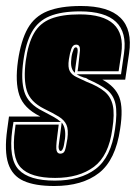

<svg xmlns="http://www.w3.org/2000/svg" viewBox="-28 -614 454 641"><path d="M153 7Q89 7 51 -10Q13 -27 -0.5 -68Q-14 -109 -4 -181L2 -225H106L105 -226Q51 -253 36.5 -296.5Q22 -340 32 -411Q42 -479 64.5 -519Q87 -559 130 -576.5Q173 -594 242 -594Q426 -594 403 -436L390 -348H314Q357 -325 370.5 -289Q384 -253 373 -183Q358 -80 302.5 -36.5Q247 7 153 7ZM155 -11Q240 -11 291.5 -50Q343 -89 356 -183Q364 -237 357.5 -267Q351 -297 328.5 -314.5Q306 -332 266 -349L265 -350L260 -353Q254 -355 254 -355L255 -354Q239 -359 228 -366H376L386 -436Q406 -576 239 -576Q177 -576 138 -560Q99 -544 78.5 -507.5Q58 -471 50 -411Q41 -347 53.5 -307Q66 -267 115 -243Q136 -232 150.5 -224Q165 -216 175 -207H17L13 -181Q0 -84 34.5 -47.5Q69 -11 155 -11ZM156 -20Q74 -20 41.5 -54.5Q9 -89 22 -181L24 -198H168L163 -158Q158 -120 161 -111Q164 -101 173 -101Q184 -101 188 -110Q192 -119 197 -151Q201 -181 194 -197Q187 -213 168.5 -224.5Q150 -236 119 -251Q73 -274 61.5 -311.5Q50 -349 58 -411Q66 -469 85.5 -503Q105 -537 142 -551.5Q179 -566 238 -566Q395 -566 377 -436L368 -376H231L233 -390Q235 -409 236.5 -422.5Q238 -436 239 -446Q240 -465 226 -465Q215 -465 210 -450.5Q205 -436 202 -416Q198 -389 205 -376.5Q212 -364 227 -357Q242 -350 261 -341Q300 -326 321 -308.5Q342 -291 348.5 -262.5Q355 -234 347 -183Q335 -94 285.5 -57Q236 -20 156 -20ZM222 -371Q206 -384 210 -416Q211 -432 216 -444Q219 -456 225 -456Q233 -456 231 -439Q230 -431 228 -418.5Q226 -406 224 -390ZM174 -110Q170 -110 168 -119Q167 -123 168.5 -132.5Q170 -142 172 -158L178 -205Q193 -187 189 -151Q187 -138 185.5 -130Q184 -122 182 -118Q179 -110 174 -110Z"/></svg>

Font: Alumni Sans Collegiate One SC
Style: Italic
Weight: 400
Italic angle: -8°
Designer: Robert E. Leuschke
Foundry: Robert E. Leuschke
Version: Version 1.100